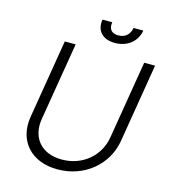

<svg xmlns="http://www.w3.org/2000/svg" viewBox="-131 -1014 1006 1132"><g transform="rotate(15 372.0 -448.0)"><path d="M543 -909.1C536.6 -871.8 512.1 -843.4 466.6 -843.4C421.2 -843.4 406.6 -871.8 413 -909.1H353.3C342 -841.3 382.1 -795.1 458.5 -795.1C535.5 -795.1 591.3 -841.3 602.6 -909.1ZM656.6 -727.3 577.8 -250.4C558.9 -134.6 460.9 -50.1 334.2 -50.1C207.7 -50.1 140.3 -134.6 159.1 -250.4L238.3 -727.3H171.9L92.3 -245.7C67.8 -97.3 161.2 12.4 324.9 12.4C489 12.4 618.6 -97.3 643.5 -245.7L723 -727.3Z"/></g></svg>

Font: TID UI Light
Style: Italic
Weight: 300
Italic angle: -9.39999°
Designer: The TID Project Authors
Foundry: Bakken & Bæck
Version: Version 1.001;hotconv 1.0.109;makeotfexe 2.5.65596